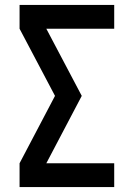

<svg xmlns="http://www.w3.org/2000/svg" viewBox="-20 -755 540 775"><path d="M59 0V-96L202 -368L59 -639V-735H441V-639H167L310 -368L167 -96H441V0Z"/></svg>

Font: Iosevka
Style: Bold
Weight: 700
Monospace: yes
Designer: Belleve Invis
Foundry: Belleve Invis
Version: Version 32.5.0; ttfautohint (v1.8.4)